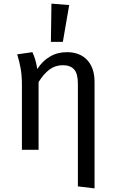

<svg xmlns="http://www.w3.org/2000/svg" viewBox="-20 -827 628 1060"><path d="M502 -374V213L410 202V-365Q410 -421 389 -444Q368 -467 327 -467Q285 -467 253 -443Q221 -419 193 -374V0H101V-357Q101 -410 94 -449Q87 -488 75 -527L159 -539Q177 -501 186 -446Q214 -490 255.5 -514.5Q297 -539 349 -539Q421 -539 461.5 -495.5Q502 -452 502 -374ZM362 -799 327 -596H261L264 -807Z"/></svg>

Font: Fira Sans
Style: Regular
Weight: 400
Designer: bBox Type GmbH & Carrois Corporate GbR & Edenspiekermann AG
Foundry: bBox Type GmbH & Carrois Corporate GbR & Edenspiekermann AG
Version: Version 4.301